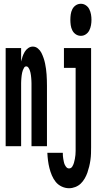

<svg xmlns="http://www.w3.org/2000/svg" viewBox="-20 -775 540 1018"><path d="M409 -585Q394 -585 382 -593Q370 -601 363.5 -614Q357 -627 355 -641.5Q353 -656 353 -670Q353 -684 355 -698.5Q357 -713 363.5 -726Q370 -739 382 -747Q394 -755 409 -755Q423 -755 435 -747Q447 -739 453.5 -726Q460 -713 462.5 -698.5Q465 -684 465 -670Q465 -656 462.5 -641.5Q460 -627 453.5 -614Q447 -601 435 -593Q423 -585 409 -585ZM10 0V-520H92V-449Q95 -462 99.5 -475Q104 -488 111 -500Q118 -512 129.5 -520Q141 -528 154 -528Q169 -528 181 -518Q193 -508 199.5 -495Q206 -482 211 -467.5Q216 -453 219 -438.5Q222 -424 224 -409.5Q226 -395 227 -380Q228 -365 228.5 -350Q229 -335 229 -320V0H147V-320Q147 -327 147 -334Q147 -341 146.5 -348Q146 -355 145.5 -362Q145 -369 144 -376Q143 -383 141.5 -390Q140 -397 137.5 -403.5Q135 -410 130.5 -416.5Q126 -423 119 -423Q112 -423 108 -416.5Q104 -410 101.5 -403.5Q99 -397 97.5 -390Q96 -383 95 -376Q94 -369 93.5 -362Q93 -355 92.5 -348Q92 -341 92 -334Q92 -327 92 -320V0ZM346 223Q326 223 307 214Q288 205 275.5 189.5Q263 174 255 155Q247 136 242 116Q237 96 234.5 76Q232 56 231 35H313Q313 43 313.5 51.5Q314 60 315.5 67.5Q317 75 318.5 83Q320 91 323.5 98.5Q327 106 332.5 112Q338 118 346 118Q357 118 363 108.5Q369 99 372 88.5Q375 78 377 67.5Q379 57 380 46.5Q381 36 381 25.5Q381 15 381 5V-415H319V-520H463V5Q463 22 462.5 39Q462 56 459.5 73.5Q457 91 453 107.5Q449 124 443.5 140Q438 156 429 171.5Q420 187 408 198.5Q396 210 379.5 216.5Q363 223 346 223Z"/></svg>

Font: Iosevka SS18 Extrabold
Style: Regular
Weight: 800
Monospace: yes
Designer: Belleve Invis
Foundry: Belleve Invis
Version: Version 25.1.1; ttfautohint (v1.8.4)